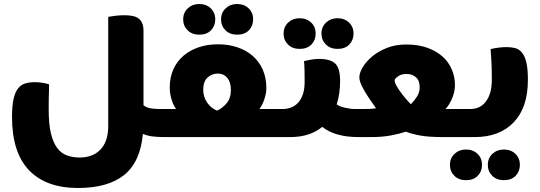

<svg xmlns="http://www.w3.org/2000/svg" viewBox="-20 -684 2694 958"><path d="M223 -135Q223 -65 234 -19Q245 27 265 54Q285 81 314 91.5Q343 102 378 102Q408 102 433.5 93Q459 84 478.5 65Q498 46 509 16.5Q520 -13 520 -55V-600Q531 -602 554 -605Q577 -608 600 -608Q621 -608 638.5 -605Q656 -602 668.5 -594Q681 -586 688.5 -570.5Q696 -555 696 -531V-159Q713 -145 737.5 -142.5Q762 -140 781 -140H806Q814 -129 819.5 -110Q825 -91 825 -68Q825 -48 819 -29Q813 -10 807 0H800Q771 0 743.5 -3Q716 -6 693 -16Q680 125 599 189.5Q518 254 369 254Q210 254 125 165.5Q40 77 40 -100Q40 -157 48 -191.5Q56 -226 71 -244Q86 -262 107 -268Q128 -274 154 -274Q172 -274 191.5 -271Q211 -268 225 -263Q225 -253 224.5 -236Q224 -219 223.5 -200Q223 -181 223 -163.5Q223 -146 223 -135Z M1063 -132Q1090 -144 1111 -169Q1132 -194 1132 -236Q1132 -274 1114 -295.5Q1096 -317 1067 -317Q1038 -317 1016 -297.5Q994 -278 994 -236Q994 -200 1014 -171.5Q1034 -143 1063 -132ZM859 -140Q846 -156 836.5 -186Q827 -216 827 -247Q827 -298 845 -338Q863 -378 895 -405.5Q927 -433 971 -448Q1015 -463 1068 -463Q1120 -463 1164.5 -448Q1209 -433 1241 -405Q1273 -377 1291 -336.5Q1309 -296 1309 -244Q1309 -218 1298.5 -187.5Q1288 -157 1274 -140H1384Q1404 -117 1404 -68Q1404 -48 1398 -29Q1392 -10 1385 0H805Q786 -13 774 -37Q762 -61 762 -90Q762 -116 769 -140ZM974 -511Q938 -511 916 -533Q894 -555 894 -587Q894 -621 917 -642.5Q940 -664 974 -664Q1009 -664 1031.5 -642.5Q1054 -621 1054 -587Q1054 -555 1033 -533Q1012 -511 974 -511ZM1163 -511Q1127 -511 1105 -533Q1083 -555 1083 -587Q1083 -621 1106 -642.5Q1129 -664 1163 -664Q1198 -664 1220.5 -642.5Q1243 -621 1243 -587Q1243 -555 1222 -533Q1201 -511 1163 -511Z M1382 0Q1363 -13 1351 -37Q1339 -61 1339 -90Q1339 -116 1346 -140H1390Q1412 -140 1432 -147.5Q1452 -155 1467 -171Q1482 -187 1491 -213Q1500 -239 1500 -276Q1500 -299 1499.5 -329Q1499 -359 1497 -379Q1517 -384 1535 -387Q1553 -390 1573 -390Q1627 -390 1652 -367.5Q1677 -345 1677 -279Q1677 -217 1660 -163Q1673 -153 1701 -146.5Q1729 -140 1752 -140H1776Q1796 -117 1796 -68Q1796 -48 1790 -29Q1784 -10 1777 0H1770Q1651 0 1588 -51Q1526 0 1428 0ZM1664 -440Q1628 -440 1606 -462Q1584 -484 1584 -516Q1584 -550 1607 -571.5Q1630 -593 1664 -593Q1699 -593 1721.5 -571.5Q1744 -550 1744 -516Q1744 -484 1723 -462Q1702 -440 1664 -440ZM1475 -440Q1439 -440 1417 -462Q1395 -484 1395 -516Q1395 -550 1418 -571.5Q1441 -593 1475 -593Q1510 -593 1532.5 -571.5Q1555 -550 1555 -516Q1555 -484 1534 -462Q1513 -440 1475 -440Z M1773 0Q1754 -13 1742 -37Q1730 -61 1730 -90Q1730 -116 1737 -140H1781Q1805 -140 1823.5 -140.5Q1842 -141 1856 -144Q1817 -198 1795 -236.5Q1773 -275 1773 -298Q1773 -320 1789.5 -348Q1806 -376 1836 -401.5Q1866 -427 1909.5 -444.5Q1953 -462 2007 -462Q2067 -462 2112.5 -445.5Q2158 -429 2188.5 -401.5Q2219 -374 2234.5 -337Q2250 -300 2250 -260Q2250 -227 2236.5 -194.5Q2223 -162 2203 -140H2310Q2330 -117 2330 -68Q2330 -48 2324 -29Q2318 -10 2311 0H2194Q2117 0 2075 -8Q2033 -16 2005 -27Q1976 -17 1932 -8.5Q1888 0 1831 0ZM2030 -164Q2047 -181 2060.5 -202Q2074 -223 2074 -249Q2074 -282 2055.5 -298.5Q2037 -315 2008 -315Q1984 -315 1966.5 -303.5Q1949 -292 1949 -282Q1949 -273 1957.5 -257.5Q1966 -242 1978 -225.5Q1990 -209 2004 -192.5Q2018 -176 2030 -164Z M2326 -140Q2377 -140 2405.5 -179Q2434 -218 2434 -286Q2434 -337 2432 -376Q2430 -415 2428 -439Q2448 -444 2469 -446.5Q2490 -449 2507 -449Q2531 -449 2550.5 -444Q2570 -439 2584.5 -421.5Q2599 -404 2606.5 -371.5Q2614 -339 2614 -285Q2614 -148 2543.5 -74Q2473 0 2348 0H2308Q2289 -13 2277 -37Q2265 -61 2265 -90Q2265 -116 2272 -140ZM2494 215Q2458 215 2436 193Q2414 171 2414 139Q2414 105 2437 83.5Q2460 62 2494 62Q2529 62 2551.5 83.5Q2574 105 2574 139Q2574 171 2553 193Q2532 215 2494 215ZM2305 215Q2269 215 2247 193Q2225 171 2225 139Q2225 105 2248 83.5Q2271 62 2305 62Q2340 62 2362.5 83.5Q2385 105 2385 139Q2385 171 2364 193Q2343 215 2305 215Z"/></svg>

Font: Baloo Bhaijaan
Style: Regular
Weight: 400
Designer: Devika Bhansali and Ek Type
Foundry: Ek Type
Version: Version 1.443;PS 1.000;hotconv 16.6.51;makeotf.lib2.5.65220;